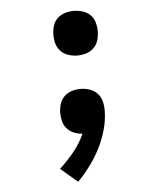

<svg xmlns="http://www.w3.org/2000/svg" viewBox="-53 -574 706 836"><g transform="rotate(-5 300.0 -156.5)"><path d="M300 -333Q280 -333 261 -339Q242 -345 228 -359Q214 -373 208.5 -392Q203 -411 203 -431Q203 -450 208.5 -469.5Q214 -489 228 -502.5Q242 -516 261 -522Q280 -528 300 -528Q320 -528 339 -522Q358 -516 372 -502.5Q386 -489 391.5 -469.5Q397 -450 397 -431Q397 -411 391.5 -392Q386 -373 372 -359Q358 -345 339 -339Q320 -333 300 -333ZM255 215 181 152Q215 121 244 85.5Q273 50 292 8Q273 7 255.5 0Q238 -7 225.5 -20.5Q213 -34 208 -52.5Q203 -71 203 -89Q203 -109 208.5 -128Q214 -147 228 -161Q242 -175 261 -181Q280 -187 300 -187Q320 -187 339.5 -180.5Q359 -174 372.5 -160Q386 -146 391.5 -126.5Q397 -107 397 -87Q397 -44 385.5 -2.5Q374 39 355 77Q336 115 310.5 149.5Q285 184 255 215Z"/></g></svg>

Font: Iosevka Custom Extended
Style: Bold
Weight: 700
Width: 7
Monospace: yes
Designer: Belleve Invis
Foundry: Belleve Invis
Version: Version 11.2.4; ttfautohint (v1.8.4)